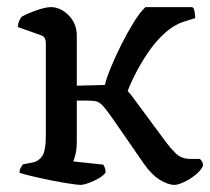

<svg xmlns="http://www.w3.org/2000/svg" viewBox="-20 -520 591 540"><path d="M206 0Q199 0 176 -3.5Q153 -7 125 -12.5Q97 -18 72 -24Q47 -30 35 -34Q35 -42 38.5 -48.5Q42 -55 45 -58L72 -63Q88 -66 98.5 -80.5Q109 -95 109 -143V-397Q109 -405 106.5 -411.5Q104 -418 95 -421L30 -444Q31 -455 34.5 -462.5Q38 -470 41 -473Q57 -482 82.5 -491Q108 -500 123 -500Q150 -500 173 -477Q196 -454 196 -419V-279L275 -281Q279 -299 291.5 -329.5Q304 -360 321 -394Q338 -428 356 -457Q374 -486 389 -500H520Q525 -499 527 -488.5Q529 -478 529 -469L497 -459Q469 -450 444 -427.5Q419 -405 399 -376Q379 -347 363.5 -317.5Q348 -288 339 -264Q345 -258 355 -244.5Q365 -231 382 -208L447 -120Q459 -104 474.5 -88.5Q490 -73 516 -73H542Q545 -71 548 -66Q551 -61 551 -54Q545 -40 529 -27.5Q513 -15 496.5 -7.5Q480 0 471 0Q453 0 430 -14Q407 -28 385 -59L302 -179Q282 -208 271.5 -220Q261 -232 252 -234.5Q243 -237 227 -237H196V-123Q196 -102 192.5 -87Q189 -72 186 -66L270 -57Q272 -55 274.5 -49Q277 -43 277 -35Q272 -27 258.5 -19Q245 -11 230 -5.5Q215 0 206 0Z"/></svg>

Font: Texturina 72pt Medium
Style: Regular
Weight: 500
Designer: Guillermo Torres Carreño
Foundry: Omnibus-Type
Version: Version 1.002; ttfautohint (v1.8.3)